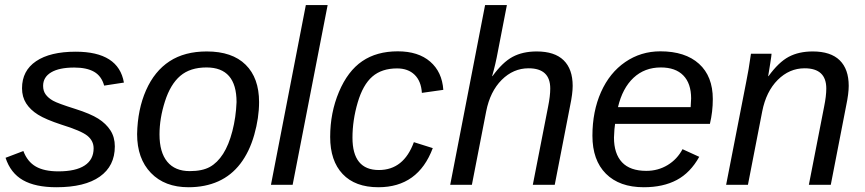

<svg xmlns="http://www.w3.org/2000/svg" viewBox="-20 -745 3487 774"><path d="M442.9 -154.8Q442.9 -75.7 382.3 -33Q321.8 9.8 207.5 9.8Q122.6 9.8 72.5 -18.8Q22.5 -47.4 2.4 -108.9L74.2 -136.2Q90.3 -93.3 124.3 -73.7Q158.2 -54.2 215.3 -54.2Q285.2 -54.2 321.3 -77.9Q357.4 -101.6 357.4 -147Q357.4 -177.2 332.5 -197.5Q307.6 -217.8 227.1 -242.7Q164.6 -263.2 133.3 -282.7Q102.1 -302.2 85.4 -328.4Q68.8 -354.5 68.8 -389.2Q68.8 -460 125.5 -498.3Q182.1 -536.6 285.2 -536.6Q458 -536.6 479.5 -412.1L399.9 -399.9Q389.2 -438.5 359.4 -455.6Q329.6 -472.7 279.3 -472.7Q218.8 -472.7 186.3 -453.4Q153.8 -434.1 153.8 -398.9Q153.8 -378.4 164.1 -364.3Q174.3 -350.1 193.6 -339.1Q212.9 -328.1 282.7 -306.2Q344.7 -286.6 376.2 -266.6Q407.7 -246.6 425.3 -219.2Q442.9 -191.9 442.9 -154.8Z M1024.4 -333.5Q1024.4 -270 1004.9 -201.4Q985.4 -132.8 949 -85.2Q912.6 -37.6 859.9 -13.9Q807.1 9.8 739.7 9.8Q644 9.8 588.4 -47.9Q532.7 -105.5 532.7 -204.6Q534.7 -304.2 568.8 -381.3Q603 -458.5 663.6 -498Q724.1 -537.6 813.5 -537.6Q916 -537.6 970.2 -484.1Q1024.4 -430.7 1024.4 -333.5ZM933.6 -333.5Q933.6 -473.1 812.5 -473.1Q746.6 -473.1 706.8 -439.2Q667 -405.3 645 -336.4Q623 -267.6 623 -203.1Q623 -130.9 654.3 -93Q685.5 -55.2 745.1 -55.2Q795.4 -55.2 825.9 -72Q856.4 -88.9 879.4 -124.8Q902.3 -160.6 916.7 -216.3Q931.2 -272 933.6 -333.5Z M1072.3 0 1212.9 -724.6H1300.8L1159.7 0Z M1507.3 -59.6Q1607.4 -59.6 1648.4 -171.9L1724.6 -147.9Q1665.5 9.8 1505.4 9.8Q1411.6 9.8 1361.3 -43.5Q1311 -96.7 1311 -192.9Q1311 -290.5 1346.4 -374.5Q1381.8 -458.5 1440.2 -498.3Q1498.5 -538.1 1583.5 -538.1Q1666 -538.1 1714.1 -496.6Q1762.2 -455.1 1767.1 -382.8L1680.7 -370.6Q1677.7 -418 1651.4 -443.6Q1625 -469.2 1580.6 -469.2Q1519 -469.2 1481 -436.3Q1442.9 -403.3 1421.9 -331.5Q1400.9 -259.8 1400.9 -189.9Q1400.9 -59.6 1507.3 -59.6Z M1965.3 -438Q2005.9 -494.1 2046.6 -515.9Q2087.4 -537.6 2143.6 -537.6Q2215.8 -537.6 2252.2 -502Q2288.6 -466.3 2288.6 -398.9Q2288.6 -367.7 2278.3 -318.8L2216.3 0H2127.9L2189.5 -314.9Q2198.2 -357.9 2198.2 -388.2Q2198.2 -469.7 2110.8 -469.7Q2049.3 -469.7 2002.4 -422.9Q1955.6 -376 1939.9 -295.9L1882.3 0H1794.9L1935.5 -724.6H2023.4L1986.8 -536.1Q1978 -487.3 1963.9 -438Z M2459.5 -245.6Q2456.5 -228.5 2455.1 -190.4Q2455.1 -125.5 2487.5 -90.8Q2520 -56.2 2585.4 -56.2Q2632.8 -56.2 2671.4 -79.6Q2710 -103 2731.4 -143.6L2798.8 -112.8Q2763.2 -48.8 2708.3 -19.5Q2653.3 9.8 2575.2 9.8Q2477.1 9.8 2422.6 -44.7Q2368.2 -99.1 2368.2 -197.8Q2368.2 -295.9 2402.8 -373.8Q2437.5 -451.7 2500.5 -494.9Q2563.5 -538.1 2642.1 -538.1Q2742.2 -538.1 2797.9 -487.8Q2853.5 -437.5 2853.5 -345.7Q2853.5 -294.4 2841.8 -245.6ZM2764.2 -313 2766.1 -348.1Q2766.1 -408.7 2734.6 -440.9Q2703.1 -473.1 2644 -473.1Q2578.6 -473.1 2533.9 -431.4Q2489.3 -389.6 2471.2 -313Z M3240.7 0 3302.2 -314.9Q3311 -357.9 3311 -388.2Q3311 -469.7 3223.6 -469.7Q3162.1 -469.7 3115.2 -422.9Q3068.4 -376 3052.7 -295.9L2995.1 0H2907.2L2988.3 -415.5Q2998 -461.9 3007.3 -528.3H3090.3Q3090.3 -522.9 3085.2 -490.5Q3080.1 -458 3076.7 -438H3078.1Q3118.7 -494.1 3159.4 -515.9Q3200.2 -537.6 3256.3 -537.6Q3328.6 -537.6 3365 -502Q3401.4 -466.3 3401.4 -398.9Q3401.4 -367.7 3391.1 -318.8L3329.1 0Z"/></svg>

Font: Liberation Sans
Style: Italic
Weight: 400
Italic angle: -12°
Designer: Steve Matteson
Foundry: Ascender Corporation
Version: Version 2.1.5